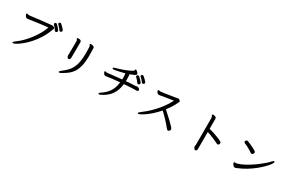

<svg xmlns="http://www.w3.org/2000/svg" viewBox="160 -2284 5759 3855"><g transform="rotate(30 3040.0 -356.0)"><path d="M975 -694Q981 -685 981 -675.5Q981 -666 971 -653Q961 -640 945 -640Q928 -640 918 -656Q906 -676 866 -720Q853 -734 840 -747Q832 -755 832 -766Q832 -777 842.5 -786Q853 -795 864 -795Q875 -795 884 -788Q898 -775 925 -749.5Q952 -724 975 -694ZM890 -599Q881 -591 866 -591Q850 -591 843 -603Q835 -617 820 -635.5Q805 -654 790 -673Q777 -689 765 -701Q759 -707 759 -717.5Q759 -728 768.5 -738.5Q778 -749 789.5 -749Q801 -749 819 -732.5Q837 -716 856.5 -694Q876 -672 889.5 -652.5Q903 -633 903 -625Q903 -612 890 -599ZM250 -535H243Q220 -535 205.5 -550.5Q191 -566 184 -583Q177 -600 177 -605Q177 -619 192 -621H195Q205 -621 218 -617Q231 -613 246 -613H254Q304 -619 369.5 -627.5Q435 -636 505 -644Q677 -665 752 -670Q761 -670 774 -665Q787 -659 796 -650Q807 -639 807 -630Q807 -621 803 -614Q799 -607 796 -598Q753 -478 691 -378.5Q629 -279 559.5 -202.5Q490 -126 424.5 -72.5Q359 -19 310 8.5Q261 36 239 36Q225 36 225 24Q225 17 235 5Q245 -7 265 -20Q295 -41 339 -78.5Q383 -116 433 -170Q483 -224 533.5 -290.5Q584 -357 627 -433Q670 -509 700 -592Q629 -588 488 -569Q426 -560 258 -536Q254 -535 250 -535Z M1690 -671Q1693 -613 1693 -513V-482Q1691 -371 1673 -287Q1655 -203 1618 -139Q1581 -75 1522 -25Q1463 25 1382 67Q1353 83 1338 83Q1323 83 1323 72Q1323 65 1331 55Q1341 43 1359 29Q1422 -18 1469 -66Q1516 -114 1547 -174.5Q1578 -235 1594 -320Q1610 -405 1610 -525Q1610 -612 1607 -663Q1606 -685 1598 -694Q1587 -707 1587 -717V-720Q1590 -732 1612.5 -732Q1635 -732 1657 -724.5Q1679 -717 1684.5 -706Q1690 -695 1690 -679ZM1323 -362 1325 -612V-639Q1325 -656 1316 -665Q1304 -679 1304 -689V-692V-693Q1309 -705 1335 -705Q1368 -705 1382.5 -696.5Q1397 -688 1400.5 -675.5Q1404 -663 1404 -651V-590Q1404 -556 1403 -465.5Q1402 -375 1402 -342V-302Q1402 -285 1394 -268Q1386 -251 1369 -248H1364Q1349 -248 1339.5 -259.5Q1330 -271 1325 -284Q1320 -300 1320 -304V-308Q1320 -315 1321.5 -322Q1323 -329 1323 -334Z M2586 -439Q2731 -451 2808 -452Q2815 -452 2823 -455.5Q2831 -459 2840 -459H2844Q2857 -458 2878.5 -445.5Q2900 -433 2901 -415V-410Q2901 -381 2863 -381Q2750 -381 2580 -367Q2565 -221 2494 -118Q2423 -15 2285 51Q2265 61 2254 61Q2243 61 2235 54Q2232 47 2232 45Q2232 39 2238 33Q2246 26 2259 17Q2360 -46 2421 -135Q2482 -224 2498 -360Q2334 -346 2201 -326Q2194 -325 2188 -324Q2182 -323 2176 -323Q2156 -323 2143 -337Q2130 -351 2123 -366Q2116 -381 2116 -387Q2116 -401 2130 -403H2133Q2141 -403 2150.5 -399.5Q2160 -396 2165 -396H2180L2340 -414Q2421 -423 2504 -431Q2505 -442 2505 -446V-468Q2505 -532 2500 -566Q2500 -568 2499 -569Q2367 -534 2291 -522Q2264 -517 2252 -517Q2225 -517 2225 -532Q2225 -551 2264 -560Q2285 -565 2330 -579Q2443 -614 2534 -654Q2585 -677 2621 -700Q2627 -704 2628 -706Q2629 -710 2629 -716V-721Q2629 -735 2637 -738Q2640 -739 2644 -739Q2658 -739 2674 -726Q2690 -713 2701.5 -697.5Q2713 -682 2713 -670Q2713 -665 2709 -659Q2696 -637 2577 -594Q2582 -583 2583 -560Q2586 -517 2586 -476V-454Q2586 -446 2586 -439ZM2901 -562Q2888 -562 2879 -575Q2867 -591 2843 -619Q2819 -647 2796 -665Q2788 -672 2788 -682.5Q2788 -693 2798.5 -703.5Q2809 -714 2821 -714Q2837 -714 2882 -670Q2899 -653 2913 -638Q2927 -623 2931 -618Q2938 -611 2938 -599Q2938 -580 2923.5 -571Q2909 -562 2901 -562ZM2803 -520Q2771 -568 2722 -614Q2714 -621 2714 -632.5Q2714 -644 2724.5 -653.5Q2735 -663 2746.5 -663Q2758 -663 2765 -657Q2786 -640 2823 -602Q2863 -561 2863 -543.5Q2863 -526 2851 -517.5Q2839 -509 2826 -509Q2813 -509 2803 -520Z M3631 -655Q3645 -657 3648.5 -659Q3652 -661 3658 -662Q3664 -663 3669 -664Q3686 -664 3705.5 -650Q3725 -636 3725 -618Q3725 -608 3718 -601L3712 -589Q3659 -471 3563 -351Q3776 -161 3830 -98Q3846 -78 3851.5 -68.5Q3857 -59 3857 -52Q3857 -35 3842.5 -17.5Q3828 0 3810 0Q3804 0 3801 -1.5Q3798 -3 3791.5 -8Q3785 -13 3765.5 -37Q3746 -61 3713 -100Q3644 -177 3573 -247Q3543 -277 3520 -297Q3455 -223 3391.5 -165.5Q3328 -108 3273 -70Q3218 -32 3180 -12.5Q3142 7 3129 7Q3119 7 3116 0Q3114 -5 3114 -7Q3114 -14 3123 -24Q3133 -34 3145 -43Q3193 -78 3255.5 -131Q3318 -184 3384.5 -255Q3451 -326 3512 -409Q3573 -492 3618 -582L3355 -540Q3321 -534 3314 -532Q3302 -530 3292 -530Q3276 -530 3262 -542.5Q3248 -555 3240.5 -570.5Q3233 -586 3233 -595Q3233 -610 3250 -612H3251Q3257 -612 3268 -609Q3279 -606 3284 -605H3291Q3304 -605 3372 -615Z M4442 -659Q4442 -674 4437.5 -683Q4433 -692 4427 -699.5Q4421 -707 4421 -716Q4421 -720 4423 -723Q4426 -732 4444 -732Q4456 -732 4469 -729Q4508 -721 4516 -703Q4520 -691 4520 -673V-451Q4602 -430 4697 -395Q4810 -354 4833 -336Q4843 -330 4846 -322Q4849 -314 4849 -306Q4849 -289 4839.5 -274Q4830 -259 4813 -259Q4805 -259 4798 -262L4785 -268Q4704 -309 4609 -346Q4563 -365 4520 -377V11Q4520 29 4515.5 43.5Q4511 58 4493 66Q4490 67 4485 67Q4469 67 4459 55Q4444 38 4436 7Q4435 3 4435 -5Q4435 -13 4438.5 -19.5Q4442 -26 4442 -31Z M5498 -436Q5487 -436 5477 -443Q5446 -468 5385 -502Q5319 -539 5281 -552Q5281 -552 5281 -552Q5257 -562 5257 -582Q5257 -594 5263 -601Q5276 -624 5294 -624Q5306 -624 5392 -586Q5429 -570 5465 -551.5Q5501 -533 5523 -518Q5542 -506 5542 -489Q5542 -478 5531.5 -457Q5521 -436 5498 -436ZM5344 -27Q5343 -27 5343 -27Q5329 -27 5313.5 -41Q5298 -55 5288 -72.5Q5278 -90 5278 -100.5Q5278 -111 5285 -116Q5291 -120 5296.5 -120Q5302 -120 5307 -119Q5312 -118 5318 -118Q5332 -118 5348 -123Q5414 -141 5486.5 -178.5Q5559 -216 5630 -263Q5701 -310 5761.5 -357.5Q5822 -405 5864.5 -443Q5907 -481 5922 -501Q5949 -534 5968 -534Q5976 -534 5979 -529.5Q5982 -525 5982 -519Q5982 -503 5953.5 -462Q5925 -421 5871.5 -366.5Q5818 -312 5743.5 -251.5Q5669 -191 5577 -135Q5485 -79 5377 -36Q5350 -27 5344 -27Z"/></g></svg>

Font: Moon Stars Kai
Style: Bold
Weight: 700
Designer: GuiWonder
Version: Version 1.101